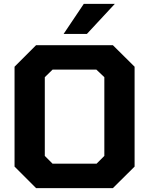

<svg xmlns="http://www.w3.org/2000/svg" viewBox="-20 -970 769 990"><path d="M308 -795 412 -950H572L428 -795ZM166 0 55 -111V-626L166 -737H562L674 -626V-111L562 0ZM251 -126H478L518 -166V-572L477 -611H251L211 -572V-166Z"/></svg>

Font: Tomorrow SemiBold
Style: Regular
Weight: 600
Designer: Tony de Marco, Monica Rizzolli
Foundry: Just in Type
Version: Version 2.002